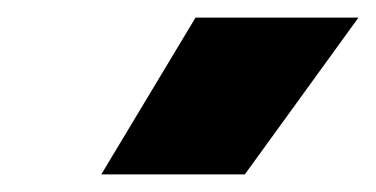

<svg xmlns="http://www.w3.org/2000/svg" viewBox="-20 -765 427 218"><path d="M202 -745H387L258 -567H95Z"/></svg>

Font: Prompt Bold
Style: Bold Italic
Weight: 700
Italic angle: -12°
Designer: Katatrad Team
Foundry: CadsonDemak
Version: Version 1.000